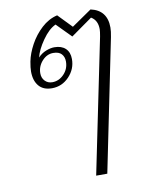

<svg xmlns="http://www.w3.org/2000/svg" viewBox="-83 -624 658 850"><g transform="rotate(-10 246.5 -199.5)"><path d="M404 -439Q408 -461 408 -471Q408 -511 379 -528L283 -460L219 -525Q188 -511 159 -469.5Q130 -428 122 -394Q138 -411 158.5 -419Q179 -427 196 -427Q228 -427 246 -410Q264 -393 264 -362Q264 -317 232 -283.5Q200 -250 155 -250Q116 -250 96 -274Q76 -298 76 -339Q76 -356 81 -383Q88 -419 109 -457.5Q130 -496 162 -525.5Q194 -555 233 -564L293 -502L383 -564Q456 -548 456 -470Q456 -453 451 -428L330 165H280ZM236 -356Q236 -377 224 -390Q212 -403 187 -403Q158 -403 136.5 -379Q115 -355 115 -324Q115 -303 128 -289.5Q141 -276 161 -276Q191 -276 213.5 -299.5Q236 -323 236 -356Z"/></g></svg>

Font: Taviraj ExtraLight
Style: Italic
Weight: 275
Italic angle: -12°
Designer: Katatrad Team
Foundry: CadsonDemak
Version: Version 1.001